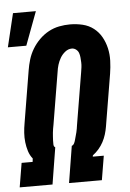

<svg xmlns="http://www.w3.org/2000/svg" viewBox="-56 -861 613 903"><g transform="rotate(-5 250.0 -409.5)"><path d="M2 -661 40 -819H148L89 -661ZM0 0 19 -114H71L73 -130Q60 -146 53.5 -166.5Q47 -187 44.5 -209Q42 -231 43.5 -253.5Q45 -276 49 -298L90 -545Q94 -570 101.5 -595Q109 -620 123 -643.5Q137 -667 157 -687Q177 -707 201 -720Q225 -733 251 -738Q277 -743 302 -743Q333 -743 362 -736Q391 -729 413.5 -711.5Q436 -694 450 -669Q464 -644 470.5 -615.5Q477 -587 476 -556.5Q475 -526 470 -495L429 -249Q426 -231 420.5 -213Q415 -195 406 -178Q397 -161 384 -146Q371 -131 356 -120L355 -114H407L388 0H233L261 -173Q269 -176 273 -184.5Q277 -193 279 -201.5Q281 -210 283.5 -218Q286 -226 288 -234.5Q290 -243 291.5 -251.5Q293 -260 294 -268L335 -514Q337 -526 338.5 -537.5Q340 -549 339.5 -560.5Q339 -572 338 -583.5Q337 -595 333.5 -605Q330 -615 321 -622Q312 -629 301 -629Q284 -629 269.5 -617.5Q255 -606 246 -590.5Q237 -575 232 -558.5Q227 -542 225 -526L184 -280Q182 -270 180.5 -261Q179 -252 178 -242.5Q177 -233 176.5 -224Q176 -215 175.5 -206Q175 -197 175.5 -187Q176 -177 183 -173L155 0Z"/></g></svg>

Font: Iosevka SS18 Heavy
Style: Italic
Weight: 900
Italic angle: -9°
Monospace: yes
Designer: Belleve Invis
Foundry: Belleve Invis
Version: Version 25.1.1; ttfautohint (v1.8.4)